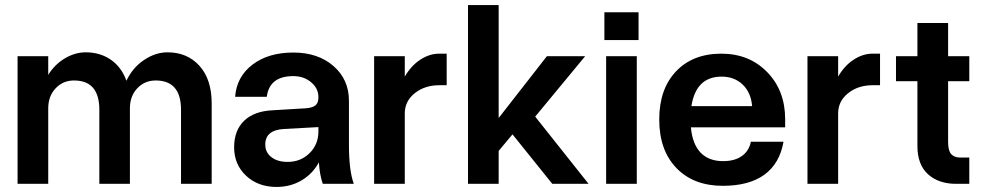

<svg xmlns="http://www.w3.org/2000/svg" viewBox="-20 -720 3845 752"><path d="M369.1 -290Q369.1 -404.8 270 -404.8Q226.6 -404.8 197.8 -374Q168.9 -343.3 168.9 -295.9V0H48.8V-500H168.9V-426.8Q194.8 -468.3 234.6 -491.7Q274.4 -515.1 315.9 -515.1Q372.1 -515.1 414.1 -486.1Q456.1 -457 475.1 -403.8Q499.5 -455.1 544.2 -485.1Q588.9 -515.1 636.2 -515.1Q713.4 -515.1 761.2 -462.2Q809.1 -409.2 809.1 -314.9V0H689V-290Q689 -404.8 589.8 -404.8Q546.4 -404.8 517.6 -374Q488.8 -343.3 488.8 -295.9V0H369.1Z M1346.7 -152.8Q1346.7 -51.8 1365.7 0H1244.1Q1231.9 -36.1 1229 -84Q1204.1 -38.6 1160.6 -13.2Q1117.2 12.2 1063 12.2Q990.7 12.2 943.8 -31.7Q897 -75.7 897 -143.1Q897 -209 936 -246.8Q975.1 -284.7 1047.9 -288.1L1177.7 -295.9Q1204.6 -297.9 1215.8 -307.6Q1227.1 -317.4 1227.1 -337.9V-339.8Q1227.1 -374 1198.5 -397.9Q1169.9 -421.9 1128.9 -421.9Q1035.2 -421.9 1024.9 -340.8H900.9Q906.7 -419.4 968.8 -466.8Q1030.8 -514.2 1128.9 -514.2Q1225.6 -514.2 1286.1 -461.4Q1346.7 -408.7 1346.7 -325.2ZM1019 -153.8Q1019 -123 1043 -104.5Q1066.9 -85.9 1106.9 -85.9Q1157.7 -85.9 1192.4 -120.1Q1227.1 -154.3 1227.1 -205.1V-222.2L1091.8 -214.8Q1019 -210.4 1019 -153.8Z M1445.3 -500H1565.4V-419.9Q1589.8 -462.4 1626 -486.1Q1662.1 -509.8 1699.7 -509.8H1729.5V-386.2H1700.7Q1643.6 -386.2 1604.5 -355Q1565.4 -323.7 1565.4 -275.9V0H1445.3Z M2122.1 -500H2272L2076.2 -263.2L2285.2 0H2143.1L1987.3 -193.8L1933.1 -128.9V0H1813V-700.2H1933.1V-257.8Z M2347.2 -671.9H2481V-563H2347.2ZM2354 -500H2474.1V0H2354Z M2562 -252Q2562 -371.1 2627.7 -440.4Q2693.4 -509.8 2805.2 -509.8Q2914.6 -509.8 2984.9 -437.5Q3055.2 -365.2 3055.2 -252.9V-221.2H2686Q2691.9 -155.8 2723.9 -122.3Q2755.9 -88.9 2812 -88.9Q2857.9 -88.9 2886 -109.1Q2914.1 -129.4 2920.9 -165H3048.8Q3033.7 -79.1 2973.6 -35.6Q2913.6 7.8 2811 7.8Q2696.3 7.8 2629.2 -62Q2562 -131.8 2562 -252ZM2806.2 -419.9Q2706.1 -419.9 2688 -304.2H2925.8Q2921.4 -357.4 2888.9 -388.7Q2856.4 -419.9 2806.2 -419.9Z M3142.6 -500H3262.7V-419.9Q3287.1 -462.4 3323.2 -486.1Q3359.4 -509.8 3397 -509.8H3426.8V-386.2H3397.9Q3340.8 -386.2 3301.8 -355Q3262.7 -323.7 3262.7 -275.9V0H3142.6Z M3776.4 -103V0H3724.6Q3656.2 0 3614.7 -37.6Q3573.2 -75.2 3573.2 -147.9V-401.9H3489.3V-500H3573.2V-629.9H3693.4V-500H3776.4V-401.9H3693.4V-164.1Q3693.4 -130.4 3705.3 -116.7Q3717.3 -103 3740.2 -103Z"/></svg>

Font: Overused Grotesk SemiBold
Style: Regular
Weight: 600
Version: Version 0.002